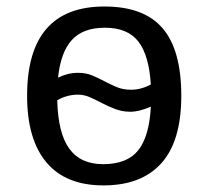

<svg xmlns="http://www.w3.org/2000/svg" viewBox="-20 -558 640 588"><path d="M535.2 -264.6Q535.2 -126 474.1 -58.1Q413.1 9.8 296.9 9.8Q181.2 9.8 122.1 -60.8Q63 -131.3 63 -264.6Q63 -538.1 299.8 -538.1Q420.9 -538.1 478 -471.4Q535.2 -404.8 535.2 -264.6ZM218.8 -268.1Q185.1 -268.1 155.3 -251Q157.7 -150.4 192.1 -102.8Q226.6 -55.2 295.9 -55.2Q369.6 -55.2 403.6 -98.1Q437.5 -141.1 441.9 -231.4Q406.2 -215.8 379.9 -215.8Q354.5 -215.8 333.3 -223.9Q312 -231.9 293 -241.9Q273.9 -252 255.9 -260Q237.8 -268.1 218.8 -268.1ZM381.3 -283.2Q412.1 -283.2 441.9 -299.3Q436.5 -388.2 403.8 -430.7Q371.1 -473.1 301.3 -473.1Q234.4 -473.1 200.2 -435.8Q166 -398.4 157.7 -320.3Q188 -335 218.8 -335Q243.2 -335 262.5 -326.9Q281.7 -318.8 300 -309.1Q318.4 -299.3 337.6 -291.3Q356.9 -283.2 381.3 -283.2Z"/></svg>

Font: Liberation Mono
Style: Regular
Weight: 400
Monospace: yes
Designer: Steve Matteson
Foundry: Ascender Corporation
Version: Version 2.1.5